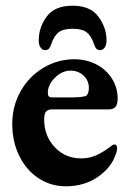

<svg xmlns="http://www.w3.org/2000/svg" viewBox="-20 -640 457 674"><path d="M23 0ZM23 -205Q23 -267 52 -319Q81 -371 131.5 -401.5Q182 -432 241 -432Q283 -432 318 -414Q353 -396 373 -364Q393 -332 393 -294Q393 -274 385.5 -265Q378 -256 362 -256H162Q148 -256 141.5 -248Q135 -240 135 -221Q135 -163 172 -123.5Q209 -84 265 -84Q293 -84 317 -94.5Q341 -105 367 -125Q377 -133 381 -133Q391 -133 391 -120Q391 -107 383 -90Q367 -48 320.5 -17Q274 14 211 14Q158 14 115 -14.5Q72 -43 47.5 -93Q23 -143 23 -205ZM222 -298Q245 -298 258 -299Q271 -300 281 -303Q286 -305 289 -313Q292 -321 292 -331Q292 -357 273.5 -374.5Q255 -392 228 -392Q197 -392 172 -366.5Q147 -341 148 -312Q148 -298 162 -298ZM116 -498Q116 -544 144 -582Q172 -620 235 -620Q297 -620 325.5 -581.5Q354 -543 354 -498Q354 -482 347.5 -473Q341 -464 331 -464Q323 -464 318 -469.5Q313 -475 310 -485Q301 -513 285 -526Q269 -539 235 -539Q201 -539 185 -526Q169 -513 160 -485Q157 -475 152 -469.5Q147 -464 139 -464Q129 -464 122.5 -473Q116 -482 116 -498Z"/></svg>

Font: EB Garamond
Style: Bold
Weight: 700
Designer: Georg Duffner and Octavio Pardo
Foundry: Georg Duffner
Version: Version 1.000; ttfautohint (v1.6)